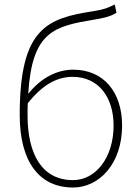

<svg xmlns="http://www.w3.org/2000/svg" viewBox="-20 -824 624 857"><path d="M306 -20C169 -20 103 -133 103 -310C103 -328 103 -346 104 -363C175 -453 242 -481 304 -481C424 -481 487 -385 487 -264C487 -120 407 -20 306 -20ZM492 -804C461 -789 451 -783 396 -774C191 -742 68 -700 68 -311C68 -101 156 13 306 13C422 13 525 -92 525 -264C525 -412 443 -513 307 -513C234 -513 162 -476 106 -405C123 -685 222 -707 404 -737C445 -744 472 -750 500 -767Z"/></svg>

Font: Source Han Sans CN ExtraLight
Style: Regular
Weight: 250
Designer: Ryoko NISHIZUKA (kana & ideographs); Paul D. Hunt (Latin, Greek & Cyrillic); Wenlong ZHANG (bopomofo); Sandoll Communica
Foundry: Adobe Systems Incorporated
Version: Version 1.004;PS 1.004;hotconv 16.6.51;makeotf.lib2.5.65220